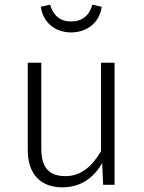

<svg xmlns="http://www.w3.org/2000/svg" viewBox="-20 -792 616 823"><path d="M285 -653C354 -653 407 -696 416 -763L376 -772C363 -725 332 -700 285 -700C238 -700 208 -725 195 -772L155 -763C164 -696 216 -653 285 -653ZM471 -523H413V-144C377 -82 329 -37 261 -37C192 -37 157 -72 157 -155V-523H99V-149C99 -46 154 11 247 11C328 11 382 -31 418 -93L422 0H471Z"/></svg>

Font: FiraGO Light
Style: Regular
Weight: 300
Designer: bBox Type
Foundry: bBox Type GmbH
Version: Version 1.001;PS 001.001;hotconv 1.0.88;makeotf.lib2.5.64775